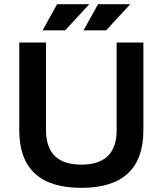

<svg xmlns="http://www.w3.org/2000/svg" viewBox="-20 -904 787 929"><path d="M73.2 -274.4V-698.2H202.6V-274.4Q202.6 -107.4 373.5 -107.4Q544.4 -107.4 544.4 -274.4V-698.2H673.8V-274.4Q673.8 4.9 373.5 4.9Q73.2 4.9 73.2 -274.4ZM256.3 -883.8H412.1L295.4 -757.3H186ZM454.6 -883.8H610.4L493.7 -757.3H384.3Z"/></svg>

Font: Voltera
Style: Bold
Weight: 700
Designer: Bernd Montag
Version: Version 1.301